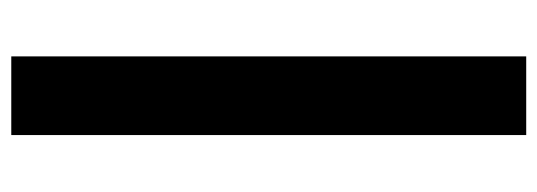

<svg xmlns="http://www.w3.org/2000/svg" viewBox="-334 -448 976 349"><g transform="rotate(90 154.5 -274.0)"><path d="M83 194H226V-742H83Z"/></g></svg>

Font: AWKNG-Font
Style: Bold
Weight: 700
Designer: Awakening Church
Foundry: Awakening Church
Version: Version 1.700;PS 001.700;hotconv 1.0.88;makeotf.lib2.5.64775